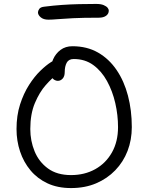

<svg xmlns="http://www.w3.org/2000/svg" viewBox="-20 -946 754 976"><path d="M341 10Q273 10 221.5 -14Q170 -38 135 -80Q100 -122 82 -176Q64 -230 64 -290Q64 -359 82 -415Q100 -471 127.5 -514Q155 -557 185 -586Q215 -615 239 -630Q263 -645 273 -645Q279 -645 285.5 -643Q292 -641 299 -630Q312 -611 301 -595.5Q290 -580 270 -567Q245 -550 213 -514Q181 -478 157.5 -422.5Q134 -367 134 -290Q134 -230 156 -176.5Q178 -123 224 -89.5Q270 -56 341 -56Q410 -56 464 -86Q518 -116 549 -171Q580 -226 580 -300Q580 -361 566 -422Q552 -483 524 -534Q496 -585 454 -615.5Q412 -646 355 -646Q329 -646 319 -627Q309 -608 309 -580Q309 -558 298.5 -546.5Q288 -535 274 -535Q265 -535 256.5 -540Q248 -545 242.5 -555.5Q237 -566 237 -580Q237 -615 250 -644.5Q263 -674 288 -692.5Q313 -711 348 -711Q422 -711 478 -679Q534 -647 572.5 -590.5Q611 -534 630.5 -459.5Q650 -385 650 -300Q650 -235 628.5 -179Q607 -123 566 -80.5Q525 -38 468.5 -14Q412 10 341 10ZM226 -846Q201 -846 187 -858Q173 -870 173 -883Q173 -891 179.5 -900.5Q186 -910 205 -912Q252 -918 295.5 -921Q339 -924 382 -925Q425 -926 469 -926Q493 -926 507 -920Q521 -914 527 -906.5Q533 -899 533 -892Q533 -876 519.5 -866Q506 -856 482 -856Q401 -856 351.5 -853.5Q302 -851 273 -848.5Q244 -846 226 -846Z"/></svg>

Font: Shantell Sans Light
Style: Regular
Weight: 300
Designer: Stephen Nixon, Anya Danilova, Shantell Martin
Foundry: Arrow Type
Version: Version 1.011;[c5ecc13dd]